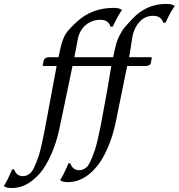

<svg xmlns="http://www.w3.org/2000/svg" viewBox="-111 -718 901 969"><path d="M147 -235.8 174.8 -384.8H108.9Q104 -384.8 105 -391.1L108.9 -409.2Q113.3 -429.2 136.2 -429.2H184.1L192.9 -469.2Q204.6 -522.9 221.7 -548.6Q238.8 -574.2 281.2 -611.8Q355 -677.7 460.4 -678.2Q491.2 -678.2 503.4 -668.9L503.9 -666Q486.8 -644.5 458.5 -584L447.3 -583Q435.5 -618.2 396.5 -618.2Q353.5 -618.2 322.5 -592.3Q291.5 -566.4 282.7 -524.9Q280.8 -516.6 275.4 -486.6Q270 -456.5 266.1 -439L264.2 -429.2H412.1H442.4H460L468.8 -469.2Q476.6 -506.8 489.7 -533.9Q502.9 -561 515.4 -576.4Q527.8 -591.8 556.2 -622.1Q627.9 -698.2 726.6 -698.2Q757.3 -698.2 769.5 -689L770 -686Q752.9 -664.6 724.6 -604L713.4 -603Q701.7 -638.2 662.6 -638.2Q621.6 -638.2 594.2 -608.9Q566.9 -579.6 557.6 -535.2Q556.2 -528.3 551.3 -494.1Q546.4 -460 542.5 -439L540 -429.2H648.4Q652.3 -429.2 654.1 -427.5Q655.8 -425.8 654.8 -422.9L649.4 -397.9Q647.9 -391.6 639.9 -388.2Q631.8 -384.8 624 -384.8H530.8L472.2 -97.2Q458 -29.8 431.6 30.3Q405.3 90.3 375.5 125Q310.5 201.2 232.4 201.2Q204.6 201.2 193.8 191.9L193.4 189Q208.5 168 234.4 106.9L244.1 106Q254.9 141.1 290 141.1Q302.2 141.1 312.5 135.5Q322.8 129.9 329.3 122.8Q335.9 115.7 343.8 99.6Q351.6 83.5 355.7 72.5Q359.9 61.5 368.2 38.1Q374.5 19.5 383.3 -18.6Q392.1 -56.6 397.9 -87.6Q403.8 -118.7 415 -180.4Q426.3 -242.2 430.7 -266.1L450.7 -384.8H418H384.8H254.9L188.5 -66.9Q174.3 0.5 147.7 60.5Q121.1 120.6 91.8 154.8Q26.9 231 -51.3 231Q-79.1 231 -90.3 222.2L-90.8 219.2Q-75.7 198.2 -49.8 137.2L-39.6 136.2Q-28.8 171.4 5.9 170.9Q18.1 170.9 28.3 165.3Q38.6 159.7 45.4 152.6Q52.2 145.5 60.1 129.4Q67.9 113.3 72 102.3Q76.2 91.3 84.5 67.9Q90.8 49.3 99.4 11.2Q107.9 -26.9 113.8 -57.9Q119.6 -88.9 131.1 -150.4Q142.6 -211.9 147 -235.8Z"/></svg>

Font: Linux Biolinum O
Style: Italic
Weight: 400
Italic angle: -12°
Designer: Philipp H. Poll
Foundry: Philipp H. Poll
Version: Version 1.1.3